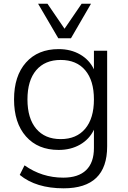

<svg xmlns="http://www.w3.org/2000/svg" viewBox="-20 -809 680 1021"><path d="M318.4 192.4Q171.9 192.4 85 121.1L110.4 70.3Q203.1 135.7 316.4 135.7Q396.5 135.7 438 95.7Q479.5 55.7 479.5 -21.5V-119.1Q455.1 -68.4 405.8 -40Q356.4 -11.7 292 -11.7Q181.6 -11.7 118.2 -83.5Q54.7 -155.3 54.7 -280.3Q54.7 -405.3 118.2 -476.6Q181.6 -547.9 292 -547.9Q356.4 -547.9 405.8 -519.5Q455.1 -491.2 479.5 -440.4V-539.1H549.8V-30.3Q549.8 192.4 318.4 192.4ZM172.4 -435.5Q126 -380.9 126 -280.3Q126 -179.7 172.4 -124.5Q218.8 -69.3 302.7 -69.3Q386.7 -69.3 433.1 -124.5Q479.5 -179.7 479.5 -280.3Q479.5 -380.9 433.1 -435.5Q386.7 -490.2 302.7 -490.2Q218.8 -490.2 172.4 -435.5ZM182.6 -789.1H232.4L323.2 -656.2L414.1 -789.1H463.9L357.4 -605.5H290Z"/></svg>

Font: Min Sans Light
Style: Regular
Weight: 300
Designer: Jinseong-Kim, NotoSansCJK, Nunito
Foundry: Jinseong-Kim
Version: Version 1.400;Glyphs 3.1.2 (3151)